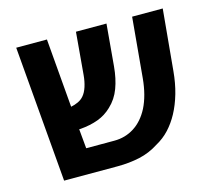

<svg xmlns="http://www.w3.org/2000/svg" viewBox="-93 -746 970 861"><g transform="rotate(-15 392.0 -315.5)"><path d="M103 0 49.8 -631.3H192.4L219.2 -312Q235.4 -314.9 252 -322.5Q268.6 -330.1 279.3 -342.8Q292 -357.4 299.8 -381.6Q307.6 -405.8 310.1 -435.1L327.1 -631.3H468.8L451.7 -437Q446.8 -381.3 430.4 -337.4Q414.1 -293.5 380.9 -262.7Q353 -235.8 316.9 -222.4Q280.8 -209 234.4 -205.1H228L236.3 -114.7H367.2Q418 -114.7 459.5 -141.1Q501 -167.5 527.8 -219.2Q555.2 -273.9 562.5 -351.6L587.9 -631.3H730L703.6 -348.1Q698.7 -293 685.1 -245.6Q671.4 -198.2 650.9 -160.2Q631.3 -124 605.2 -95.7Q579.1 -67.4 543.5 -47.9Q502 -21 453.9 -10.5Q405.8 0 351.6 0Z"/></g></svg>

Font: Open Sans
Style: Bold
Weight: 700
Designer: Monotype Design Team
Foundry: Monotype Imaging Inc.
Version: Version 3.000; ttfautohint (v1.8.4)